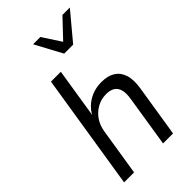

<svg xmlns="http://www.w3.org/2000/svg" viewBox="-276 -1015 1101 1101"><g transform="rotate(-45 274.0 -464.5)"><path d="M38 0 150 -705H230L180 -390H175Q200 -442 247 -470.5Q294 -499 353 -499Q404 -499 436.5 -478.5Q469 -458 482 -417.5Q495 -377 485 -315L435 0H354L403 -310Q410 -352 403 -378.5Q396 -405 376 -418Q356 -431 323 -431Q283 -431 249.5 -412.5Q216 -394 194 -362.5Q172 -331 165 -289L119 0ZM317 -765 229 -929H288L361 -817L467 -929H527L390 -765Z"/></g></svg>

Font: Nunito Sans 10pt SemiCondensed
Style: Italic
Weight: 400
Width: 4
Italic angle: -9°
Designer: Vernon Adams
Foundry: Vernon Adams
Version: Version 3.101;gftools[0.9.27]